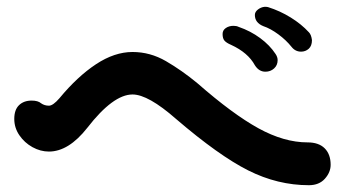

<svg xmlns="http://www.w3.org/2000/svg" viewBox="-20 -721 1040 565"><path d="M838 -583Q822 -603 799 -620Q776 -637 755 -644Q730 -654 730 -677Q730 -686 739 -693Q748 -700 759 -701Q766 -701 769 -700Q804 -689 835.5 -669.5Q867 -650 889 -626Q896 -619 898 -603Q898 -586 888.5 -577.5Q879 -569 866 -569Q849 -569 838 -583ZM730 -529Q710 -566 660 -589Q646 -595 640.5 -601.5Q635 -608 635 -621Q635 -632 644.5 -638.5Q654 -645 667 -645Q676 -645 682 -642Q717 -630 745.5 -609Q774 -588 791 -562Q797 -553 797 -544Q797 -529 786.5 -519.5Q776 -510 761 -510Q742 -510 730 -529ZM498 -371Q416 -443 370 -443Q313 -443 237 -345Q182 -275 124 -275Q99 -275 75.5 -288Q52 -301 37 -323Q22 -345 22 -371Q22 -398 36 -411.5Q50 -425 73 -425Q92 -425 101 -417Q111 -410 124 -410Q136 -410 155 -432Q208 -496 262.5 -532Q317 -568 370 -568Q422 -568 468.5 -541Q515 -514 561 -476Q665 -385 740.5 -343.5Q816 -302 885 -302Q918 -302 935.5 -284.5Q953 -267 953 -236Q953 -214 936 -195Q919 -176 889 -176Q797 -176 710.5 -219.5Q624 -263 498 -371Z"/></svg>

Font: Tsukimi Rounded
Style: Bold
Weight: 700
Designer: Takashi Funayama
Foundry: Takashi Funayama
Version: Version 1.032; ttfautohint (v1.8.3)